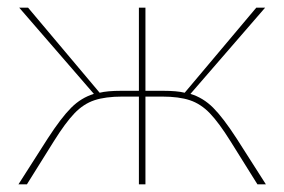

<svg xmlns="http://www.w3.org/2000/svg" viewBox="-20 -479 739 499"><path d="M671 0H649L579 -112Q549 -160 525.5 -184.5Q502 -209 473.5 -218.5Q445 -228 401 -228H358V0H341V-228H298Q254 -228 225.5 -218.5Q197 -209 173.5 -184.5Q150 -160 120 -112L50 0H28L104 -119Q139 -173 165 -199Q191 -225 224 -235L30 -459H53L239 -238Q259 -243 295 -243H341V-459H358V-243H404Q440 -243 460 -238L646 -459H669L475 -235Q508 -225 534 -199Q560 -173 595 -119Z"/></svg>

Font: Ysabeau SC Thin
Style: Regular
Weight: 200
Designer: Christian Thalmann (Catharsis Fonts)
Version: Version 0.003